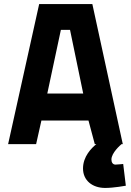

<svg xmlns="http://www.w3.org/2000/svg" viewBox="-20 -710 645 946"><path d="M587 98C587 98 556 101 549 101C535 101 529 89 529 76C529 43 573 5 579 0H585L435 -690H173L20 0H158L184 -116H416L447 0H455C431 19 389 61 389 120C389 180 436 216 498 216C541 216 600 205 600 205ZM280 -563H325L390 -249H213Z"/></svg>

Font: TitilliumText22L
Style: 999 wt
Weight: 900
Designer: Campivisivi
Foundry: Campivisivi
Version: 1.000